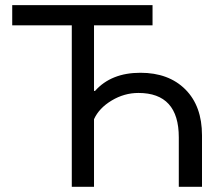

<svg xmlns="http://www.w3.org/2000/svg" viewBox="-20 -723 868 743"><path d="M515.6 -363.3Q460.9 -363.3 412.1 -334Q363.3 -304.7 343.8 -261.7V0H257.8V-625H27.3V-703.1H570.3V-625H343.8V-371.1H347.7Q410.2 -441.4 523.4 -441.4Q632.8 -441.4 697.3 -377Q761.7 -312.5 761.7 -199.2V0H671.9V-191.4Q671.9 -363.3 515.6 -363.3Z"/></svg>

Font: 和音 by 宁静之雨，公众号njzyshare
Style: Regular
Weight: 400
Designer: Steve Matteson
Foundry: Ascender Corporation
Version: Version 6.00;June 8, 2018;FontCreator 11.0.0.2388 32-bit